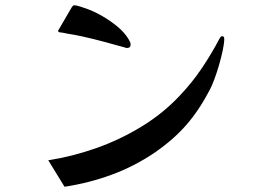

<svg xmlns="http://www.w3.org/2000/svg" viewBox="-20 -707 1040 732"><path d="M835 -559Q835 -543 829.5 -516.5Q824 -490 815.5 -460.5Q807 -431 797.5 -405.5Q788 -380 780 -365Q740 -288 691.5 -232Q643 -176 571 -126Q493 -73 406 -41Q319 -9 226 5L164 -96Q255 -110 346 -142Q437 -174 519 -224Q601 -274 664 -341Q711 -390 748.5 -445.5Q786 -501 817 -560Q819 -563 821 -566Q823 -569 827 -569Q835 -569 835 -559ZM478 -538Q478 -524 464 -524Q462 -524 460 -524.5Q458 -525 456 -526Q416 -537 375.5 -548Q335 -559 294 -568Q280 -571 265 -574Q250 -577 235 -579Q228 -581 221 -582Q214 -583 206 -584Q201 -587 201 -589Q201 -589 208.5 -602Q216 -615 226 -632Q236 -649 244 -663Q252 -677 254 -680Q256 -682 258 -684.5Q260 -687 263 -687Q271 -687 289 -681Q307 -675 315 -672Q342 -662 372 -644.5Q402 -627 428.5 -605Q455 -583 470 -558Q472 -554 475 -548.5Q478 -543 478 -538Z"/></svg>

Font: Kaisei Opti
Style: Bold
Weight: 700
Designer: Font-Kai, 金井和夫
Foundry: KAZUO KANAI
Version: Version 5.003